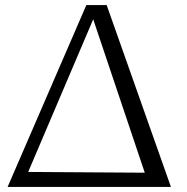

<svg xmlns="http://www.w3.org/2000/svg" viewBox="-20 -736 738 756"><path d="M10 0 320 -716H400L653 0ZM550 -56 347 -660 91 -59Z"/></svg>

Font: Lora
Style: Italic
Weight: 400
Italic angle: -3°
Designer: Olga Karpushina, Alexei Vanyashin (Cyrillic)
Foundry: Cyreal
Version: Version 3.008